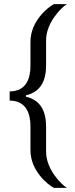

<svg xmlns="http://www.w3.org/2000/svg" viewBox="-20 -763 365 933"><path d="M242 150H305C277 133 204 59 204 -25V-146C204 -223 177 -277 106 -293V-300C177 -316 204 -370 204 -446V-568C204 -652 277 -726 305 -743H242C214 -729 128 -661 128 -560V-444C128 -387 111 -319 27 -319V-274C111 -274 128 -205 128 -149V-33C128 68 214 136 242 150Z"/></svg>

Font: Saira UNSAM SC
Style: Regular
Weight: 400
Designer: Hector Gatti with collaboration of the Omnibus-Type team
Foundry: Omnibus-Type
Version: Version 1.072;PS 001.072;hotconv 1.0.88;makeotf.lib2.5.64775